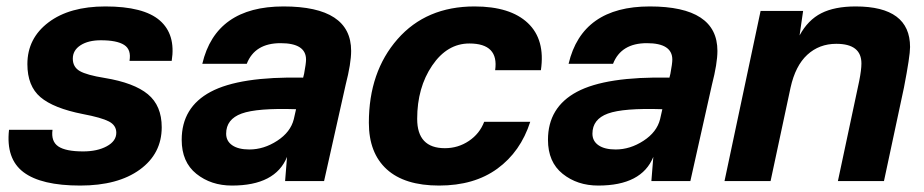

<svg xmlns="http://www.w3.org/2000/svg" viewBox="-20 -562 2868 596"><path d="M307 -542Q426 -542 476 -498.5Q526 -455 513 -373H382Q388 -408 365.5 -422.5Q343 -437 293 -437Q254 -437 230 -421.5Q206 -406 206 -380Q206 -354 227.5 -341.5Q249 -329 305 -320Q396 -305 439 -269.5Q482 -234 482 -167Q482 -85 414 -35.5Q346 14 229 14Q108 14 53 -27.5Q-2 -69 8 -159H143Q138 -123 161 -107.5Q184 -92 238 -92Q282 -92 311.5 -108Q341 -124 341 -150Q341 -173 318 -185Q295 -197 237 -208Q146 -226 105.5 -260.5Q65 -295 65 -363Q65 -443 130.5 -492.5Q196 -542 307 -542Z M1070 -404Q1070 -365 1053 -299L986 0H865L871 -75Q835 14 700 14Q635 14 589.5 -22.5Q544 -59 544 -128Q544 -229 634 -277Q724 -325 921 -321L924 -333Q930 -365 930 -377Q930 -428 851 -428Q771 -428 746 -364H608Q650 -542 860 -542Q1070 -542 1070 -404ZM682 -147Q682 -124 701 -111Q720 -98 754 -98Q799 -98 840.5 -125Q882 -152 892 -192L899 -223Q778 -227 730 -209.5Q682 -192 682 -147Z M1453 -542Q1564 -542 1618.5 -490.5Q1673 -439 1659 -344H1517Q1529 -427 1437 -427Q1368 -427 1321.5 -358.5Q1275 -290 1275 -193Q1275 -102 1361 -102Q1402 -102 1435.5 -124.5Q1469 -147 1483 -184H1626Q1596 -91 1524 -38.5Q1452 14 1343 14Q1236 14 1180.5 -36.5Q1125 -87 1125 -181Q1125 -339 1214 -440.5Q1303 -542 1453 -542Z M2207 -404Q2207 -365 2190 -299L2123 0H2002L2008 -75Q1972 14 1837 14Q1772 14 1726.5 -22.5Q1681 -59 1681 -128Q1681 -229 1771 -277Q1861 -325 2058 -321L2061 -333Q2067 -365 2067 -377Q2067 -428 1988 -428Q1908 -428 1883 -364H1745Q1787 -542 1997 -542Q2207 -542 2207 -404ZM1819 -147Q1819 -124 1838 -111Q1857 -98 1891 -98Q1936 -98 1977.5 -125Q2019 -152 2029 -192L2036 -223Q1915 -227 1867 -209.5Q1819 -192 1819 -147Z M2473 -528 2462 -452Q2488 -500 2529.5 -521Q2571 -542 2636 -542Q2805 -542 2805 -416Q2805 -388 2786 -290L2724 0H2581L2647 -310Q2654 -345 2654 -365Q2654 -426 2576 -426Q2523 -426 2486 -392Q2449 -358 2434 -290L2372 0H2229L2341 -528Z"/></svg>

Font: Nacelle Bold
Style: Italic
Weight: 700
Italic angle: -12°
Designer: Sora Sagano
Foundry: Sora Sagano
Version: Version 1.000;FEAKit 1.0